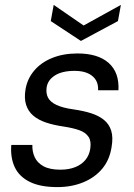

<svg xmlns="http://www.w3.org/2000/svg" viewBox="-20 -751 548 783"><path d="M214 12Q144 12 101 -9.5Q58 -31 40 -69.5Q22 -108 26 -160H112Q111 -133 121.5 -110Q132 -87 157.5 -73Q183 -59 226 -59Q261 -59 287 -69.5Q313 -80 328.5 -99Q344 -118 348 -144Q353 -175 341 -193Q329 -211 303.5 -220Q278 -229 239 -235Q198 -241 167 -251.5Q136 -262 115.5 -279.5Q95 -297 86.5 -323.5Q78 -350 84 -386Q91 -429 119 -462.5Q147 -496 192.5 -514.5Q238 -533 296 -533Q380 -533 423.5 -494Q467 -455 463 -383H380Q382 -420 356.5 -441Q331 -462 284 -462Q233 -462 203.5 -443Q174 -424 170 -393Q167 -370 176 -352.5Q185 -335 210.5 -323Q236 -311 279 -305Q321 -299 352 -289Q383 -279 404 -262Q425 -245 433.5 -218Q442 -191 435 -151Q427 -99 397 -63Q367 -27 319.5 -7.5Q272 12 214 12ZM473 -731 461 -665 310 -584 187 -665 199 -731 321 -647Z"/></svg>

Font: DM Sans 10pt
Style: Italic
Weight: 400
Italic angle: -10°
Version: Version 4.004;gftools[0.9.30]